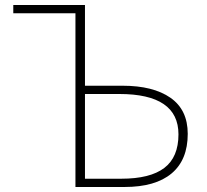

<svg xmlns="http://www.w3.org/2000/svg" viewBox="-20 -746 824 766"><path d="M281 0V-693H33V-726H319V-404H469Q591 -404 660 -356Q729 -308 729 -212Q729 -108 664.5 -54Q600 0 477 0ZM319 -33H464Q579 -33 635.5 -76Q692 -119 692 -210Q692 -371 456 -371H319Z"/></svg>

Font: Noto Sans Korean Thin
Style: Regular
Weight: 250
Designer: Ryoko NISHIZUKA  (kana & ideographs); Paul D. Hunt (Latin, Greek & Cyrillic); Wenlong ZHANG  (bopomofo); Sandoll Communi
Foundry: Adobe Systems Incorporated
Version: Version 1.0001;PS 1;hotconv 1.0.78;makeotf.lib2.5.61930